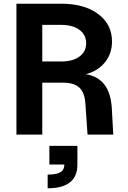

<svg xmlns="http://www.w3.org/2000/svg" viewBox="-20 -720 682 1027"><path d="M67.9 0V-700.2H308.1Q431.2 -700.2 505.1 -645Q579.1 -589.8 579.1 -498Q579.1 -433.1 541 -386.2Q502.9 -339.4 439 -323.2Q569.3 -302.2 578.1 -140.1L585.9 0H448.2L437 -163.1Q433.6 -223.6 405 -250.7Q376.5 -277.8 317.9 -277.8H206.1V0ZM308.1 -391.1Q369.1 -391.1 405 -417.5Q440.9 -443.8 440.9 -488.8Q440.9 -533.7 405 -560.3Q369.1 -586.9 308.1 -586.9H206.1V-391.1ZM234.9 213.9Q282.2 213.9 303.2 201.2Q324.2 188.5 324.2 160.2H244.1V60.1H394V160.2Q394 287.1 234.9 287.1Z"/></svg>

Font: Uncut Sans
Style: Bold
Weight: 700
Designer: Kasper Nordkvist
Foundry: UNCUT.wtf
Version: Version 1.304;Glyphs 3.2 (3246)